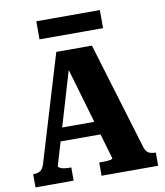

<svg xmlns="http://www.w3.org/2000/svg" viewBox="-96 -978 909 1056"><g transform="rotate(-10 358.5 -449.5)"><path d="M175 -299H438L443 -225H169ZM292 -659 317 -634 157 -94Q157 -89 165 -84Q173 -79 187 -76.5Q201 -74 219 -74H229V0H16V-74H22Q43 -74 57.5 -84Q72 -94 81 -126L258 -714H457L637 -119Q645 -92 659.5 -83Q674 -74 696 -74H701V0H385V-74H398Q416 -74 430 -75Q444 -76 452 -78.5Q460 -81 460 -84ZM179 -899H534V-798H179Z"/></g></svg>

Font: Roboto Serif SemiCondensed
Style: Bold
Weight: 700
Width: 4
Designer: Greg Gazdowicz
Foundry: Commercial Type
Version: Version 1.007